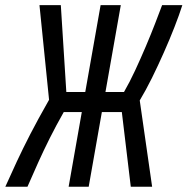

<svg xmlns="http://www.w3.org/2000/svg" viewBox="-53 -713 716 733"><path d="M209 0 259.3 -285.2H190.4Q160.2 -231.9 137 -185.5Q113.8 -139.2 93.5 -94.2Q73.2 -49.3 51.8 0H-32.7Q-10.7 -49.3 11.5 -96.9Q33.7 -144.5 62.7 -200.9Q91.8 -257.3 134.3 -332L97.7 -693.4H179.2L200.2 -361.8H272.5L331.1 -693.4H408.2L349.6 -361.8H420.4Q441.9 -398.9 462.9 -444.1Q483.9 -489.3 503.4 -535.2Q522.9 -581.1 538.8 -622.3Q554.7 -663.6 565.9 -693.4H643.1Q631.3 -656.2 613 -609.4Q594.7 -562.5 572.5 -512.5Q550.3 -462.4 526.9 -415Q503.4 -367.7 480.5 -329.6L527.8 0H446.3L412.1 -285.2H335.9L285.6 0Z"/></svg>

Font: CaskaydiaCove NFP SemiLight
Style: Italic
Weight: 350
Italic angle: -10°
Designer: Aaron Bell
Foundry: Saja Typeworks
Version: Version 2111.001; VTT 6.35;Nerd Fonts 3.1.1